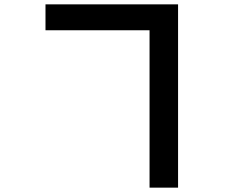

<svg xmlns="http://www.w3.org/2000/svg" viewBox="-20 -807 1040 882"><path d="M667 -668V55H798V-787H189V-668Z"/></svg>

Font: Genne Gothic Bold
Style: Regular
Weight: 700
Designer: Ryoko NISHIZUKA (kana & ideographs); Paul D. Hunt (Latin, Greek & Cyrillic); Wenlong ZHANG (bopomofo); Sandoll Communica
Foundry: Adobe Systems Incorporated
Version: Version 1.004;PS 1.004;hotconv 16.6.51;makeotf.lib2.5.65220